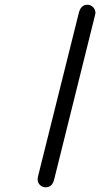

<svg xmlns="http://www.w3.org/2000/svg" viewBox="-20 -714 426 817"><path d="M140.1 48.8Q140.1 42 144 27.8L314.9 -657.2Q323.7 -694.3 352.1 -693.8Q366.2 -693.8 376.2 -683.3Q386.2 -672.9 386.2 -659.2Q386.2 -656.2 384.5 -650.1Q382.8 -644 382.8 -643.1L211.9 43.9Q204.1 83 174.8 83Q160.6 83 150.4 73.5Q140.1 64 140.1 48.8Z"/></svg>

Font: CMU Typewriter Text Variable Width
Style: Italic
Weight: 500
Italic angle: -14.04°
Version: Version 0.7.0